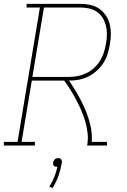

<svg xmlns="http://www.w3.org/2000/svg" viewBox="-38 -755 658 996"><path d="M-18 0V-19H53L169 -716H100V-735H379Q405 -735 430.5 -729.5Q456 -724 476.5 -710Q497 -696 511 -675Q525 -654 531 -630Q537 -606 537 -579Q537 -552 532 -526Q528 -501 520.5 -476Q513 -451 498.5 -428.5Q484 -406 464 -388Q444 -370 420 -358Q396 -346 370.5 -341.5Q345 -337 320 -337Q344 -302 365 -265.5Q386 -229 403 -189.5Q420 -150 430.5 -107Q441 -64 438 -19H517V0H414Q420 -32 416.5 -63.5Q413 -95 404.5 -124.5Q396 -154 384 -181.5Q372 -209 358 -235.5Q344 -262 328.5 -287.5Q313 -313 295 -337H127L74 -19H143V0ZM320 -356Q343 -356 366 -360.5Q389 -365 410.5 -375.5Q432 -386 450.5 -403Q469 -420 481.5 -440.5Q494 -461 501 -483.5Q508 -506 512 -529Q516 -552 516.5 -575.5Q517 -599 511.5 -621Q506 -643 494.5 -662Q483 -681 465 -693.5Q447 -706 424.5 -711Q402 -716 379 -716H190L130 -356ZM234 221 218 212Q234 188 244 162.5Q254 137 260 110Q259 110 258 110Q257 110 256 110Q252 110 247.5 109Q243 108 240.5 104.5Q238 101 237.5 96.5Q237 92 238 88Q238 83 240.5 79Q243 75 246.5 71.5Q250 68 254.5 66.5Q259 65 264 65Q268 65 272.5 66.5Q277 68 279.5 71.5Q282 75 282.5 79Q283 83 283 88Q277 123 265.5 156.5Q254 190 234 221Z"/></svg>

Font: Iosevka Curly Slab ThEx
Style: Italic
Weight: 100
Width: 7
Italic angle: -9°
Monospace: yes
Designer: Belleve Invis
Foundry: Belleve Invis
Version: Version 11.1.0; ttfautohint (v1.8.3)